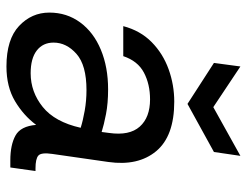

<svg xmlns="http://www.w3.org/2000/svg" viewBox="-105 -648 765 595"><g transform="rotate(90 277.5 -350.5)"><path d="M186 12Q102 12 60.5 -27Q19 -66 19 -121Q19 -175 49.5 -216.5Q80 -258 134 -280.5Q188 -303 257 -303Q300 -303 333.5 -296.5Q367 -290 389 -283L392 -306Q401 -369 372.5 -401Q344 -433 288 -433Q241 -433 205 -414Q169 -395 154 -350H61Q75 -403 110.5 -438Q146 -473 194.5 -490.5Q243 -508 295 -508Q402 -508 448.5 -452Q495 -396 482 -304L457 -130Q452 -96 462 -87Q472 -78 502 -78H510L499 0H477Q429 0 400 -16Q371 -32 367 -80Q338 -41 293.5 -14.5Q249 12 186 12ZM112 -134Q112 -101 136.5 -82Q161 -63 207 -63Q265 -63 311.5 -100.5Q358 -138 376 -218Q354 -225 323 -230.5Q292 -236 259 -236Q182 -236 147 -205Q112 -174 112 -134ZM302 -549 175 -631 186 -713 312 -629 463 -713 451 -631Z"/></g></svg>

Font: Host Grotesk
Style: Italic
Weight: 400
Italic angle: -8°
Designer: Doğukan Karapınar based on Poppins by Indian Type Foundry, Jonny Pinhorn
Foundry: Element Type
Version: Version 1.001; ttfautohint (v1.8.4.7-5d5b)